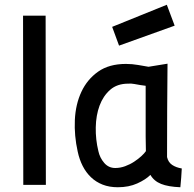

<svg xmlns="http://www.w3.org/2000/svg" viewBox="-20 -778 815 808"><path d="M77 -712H172L173 0H78Z M685 -510Q684 -411 683.5 -314Q683 -217 683 -117Q688 -95 704.5 -84Q721 -73 745 -69Q744 -49 742.5 -29.5Q741 -10 739 10Q688 8 658 -4Q628 -16 613 -42Q593 -22 557.5 -6Q522 10 476 10Q440 10 412 -1Q384 -12 363 -32Q342 -52 328 -79.5Q314 -107 307 -140Q292 -207 295 -273Q298 -339 322.5 -391.5Q347 -444 393 -476.5Q439 -509 510 -509Q536 -509 561.5 -504.5Q587 -500 605 -497ZM465 -71Q486 -71 506.5 -78.5Q527 -86 544.5 -97.5Q562 -109 575 -121Q588 -133 594 -142Q593 -173 593 -203.5Q593 -234 593 -266V-417L571 -420Q559 -422 545.5 -424.5Q532 -427 520 -426Q473 -426 443.5 -400Q414 -374 399 -333.5Q384 -293 383 -242Q382 -191 394 -142Q400 -114 418.5 -92.5Q437 -71 465 -71ZM682 -758 715 -670 481 -586 452 -665Z"/></svg>

Font: Panefresco 600wt
Style: Regular
Weight: 600
Designer: Campivisivi
Foundry: Campivisivi & Chank Co
Version: Version 1.001